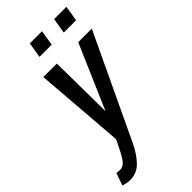

<svg xmlns="http://www.w3.org/2000/svg" viewBox="-321 -779 1060 1060"><g transform="rotate(-45 208.5 -249.0)"><path d="M13.2 134.3Q37.1 133.8 53.7 115.2Q70.3 96.7 92.8 51.3L118.7 -1.5L77.1 -528.3H182.6L186.5 -182.1V-155.3H188L349.6 -528.3H455.6L167 82Q141.6 135.7 104.5 174.8Q67.4 213.9 11.7 213.4Q-2.4 213.4 -37.6 204.6L-12.2 131.3Q3.9 134.3 13.2 134.3ZM236.3 -622.1H141.1L155.8 -712.4H251ZM426.8 -622.1H330.6L345.2 -712.4H441.4Z"/></g></svg>

Font: RobotoCondensed-Italic
Style: Italic
Weight: 400
Designer: Google
Version: Version 1.200311; 2013